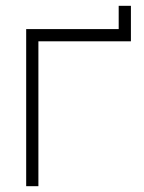

<svg xmlns="http://www.w3.org/2000/svg" viewBox="-20 -640 495 660"><path d="M70 0V-540H388V-620H430V-498H112V0Z"/></svg>

Font: Manrope
Style: Regular
Weight: 400
Designer: Mikhail Sharanda
Foundry: Mikhail Sharanda
Version: Version 4.503